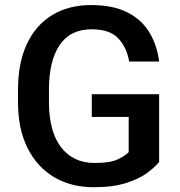

<svg xmlns="http://www.w3.org/2000/svg" viewBox="-20 -741 721 770"><path d="M618.2 -363.3V-91.8Q603 -72.3 571.3 -48.3Q539.6 -24.4 486.6 -7.3Q433.6 9.8 355 9.8Q265.6 9.8 197.5 -30.3Q129.4 -70.3 90.8 -146.7Q52.2 -223.1 52.2 -331.1V-380.4Q52.2 -488.3 87.6 -564.2Q123 -640.1 189 -680.4Q254.9 -720.7 345.2 -720.7Q432.6 -720.7 490.2 -691.7Q547.9 -662.6 578.9 -611.3Q609.9 -560.1 618.2 -494.1H498Q488.8 -549.8 454.8 -586.7Q420.9 -623.5 347.2 -623.5Q261.7 -623.5 219 -560.1Q176.3 -496.6 176.3 -381.3V-331.1Q176.3 -213.9 224.9 -150.6Q273.4 -87.4 359.9 -87.4Q422.9 -87.4 453.1 -102.3Q483.4 -117.2 496.1 -130.9V-272H348.1V-363.3Z"/></svg>

Font: Vazirmatn UI FD Medium
Style: Regular
Weight: 500
Designer: Saber Rastikerdar
Foundry: Saber Rastikerdar
Version: Version 33.003